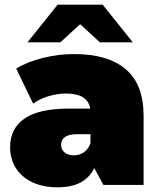

<svg xmlns="http://www.w3.org/2000/svg" viewBox="-20 -787 679 817"><path d="M591 -294V0H420L381 -72Q342 10 226 10Q161 10 115.5 -12.5Q70 -35 46.5 -73.5Q23 -112 23 -160Q23 -241 85 -283Q147 -325 273 -325H364Q353 -389 261 -389Q224 -389 186 -377.5Q148 -366 121 -346L49 -495Q96 -524 162.5 -540.5Q229 -557 295 -557Q439 -557 515 -492.5Q591 -428 591 -294ZM365 -178V-216H309Q240 -216 240 -170Q240 -151 254.5 -138.5Q269 -126 294 -126Q318 -126 337 -139Q356 -152 365 -178ZM405 -607 321 -684 237 -607H97L225 -767H417L545 -607Z"/></svg>

Font: AtCorfu Sans
Style: AtCorfu Sans Black
Weight: 900
Designer: Kostas Teopoulos
Foundry: Kostas Teopoulos
Version: Version 1.00 July 8, 2025, initial release